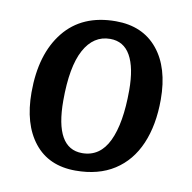

<svg xmlns="http://www.w3.org/2000/svg" viewBox="-66 -589 669 669"><g transform="rotate(10 269.0 -254.5)"><path d="M243 14Q148 14 96.5 -51Q45 -116 45 -228Q45 -364 109 -443.5Q173 -523 292 -523Q387 -523 440 -458.5Q493 -394 493 -281Q493 -191 464.5 -124.5Q436 -58 380 -22Q324 14 243 14ZM255 -50Q318 -50 348.5 -113.5Q379 -177 379 -294Q379 -374 355 -416.5Q331 -459 283 -459Q224 -459 191.5 -399Q159 -339 159 -219Q159 -50 255 -50Z"/></g></svg>

Font: Literata 12pt Medium
Style: Italic
Weight: 500
Italic angle: -2°
Designer: Latin by Veronika Burian and Jose Scaglione. Greek by Irene Vlachou. Cyrillic by Vera Evstafieva
Foundry: TypeTogether
Version: Version 3.002